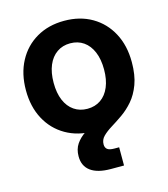

<svg xmlns="http://www.w3.org/2000/svg" viewBox="-109 -613 794 905"><g transform="rotate(-15 287.5 -161.0)"><path d="M287.6 11.7Q210.9 11.7 152.6 -22Q94.2 -55.7 61.8 -116.2Q29.3 -176.8 29.3 -257.3Q29.3 -337.9 61.8 -398.7Q94.2 -459.5 152.6 -493.4Q210.9 -527.3 287.6 -527.3Q364.7 -527.3 422.9 -493.4Q481 -459.5 513.4 -398.7Q545.9 -337.9 545.9 -257.3Q545.9 -176.8 513.4 -116.2Q481 -55.7 422.9 -22Q364.7 11.7 287.6 11.7ZM287.6 -98.1Q325.2 -98.1 352.8 -117.2Q380.4 -136.2 395.5 -172.1Q410.6 -208 410.6 -257.3Q410.6 -307.1 395.5 -343Q380.4 -378.9 352.8 -398.2Q325.2 -417.5 287.6 -417.5Q250.5 -417.5 222.7 -398.2Q194.8 -378.9 179.7 -343Q164.6 -307.1 164.6 -257.3Q164.6 -207.5 179.7 -171.9Q194.8 -136.2 222.7 -117.2Q250.5 -98.1 287.6 -98.1ZM320.3 204.6Q255.9 204.6 222.2 179.9Q188.5 155.3 188.5 107.9Q188.5 72.8 205.3 48.1Q222.2 23.4 250.5 4.6Q278.8 -14.2 312.3 -31Q345.7 -47.9 379.4 -66.9Q413.1 -85.9 441.2 -111.1Q469.2 -136.2 486.1 -171.6Q502.9 -207 502.9 -257.3H545.9Q545.9 -193.4 529.3 -148.9Q512.7 -104.5 486.8 -74.7Q460.9 -44.9 431.4 -24.4Q401.9 -3.9 375.7 12.2Q349.6 28.3 333.3 44.7Q316.9 61 316.9 84Q316.9 99.6 326.9 107.7Q336.9 115.7 361.3 115.7Q367.2 115.7 372.8 115.7Q378.4 115.7 384.3 115.7V204.6Q369.6 204.6 352.3 204.6Q335 204.6 320.3 204.6Z"/></g></svg>

Font: Inter Cardless Display
Style: Bold
Weight: 700
Designer: Rasmus Andersson
Foundry: rsms
Version: Version 4.001;git-9221beed3